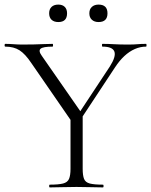

<svg xmlns="http://www.w3.org/2000/svg" viewBox="-25 -816 658 836"><path d="M297 -290 453 -526Q481 -570 473 -591.5Q465 -613 421 -613Q419 -613 419 -619Q419 -625 421 -625Q447 -625 471 -623.5Q495 -622 533 -622Q558 -622 573.5 -623.5Q589 -625 611 -625Q613 -625 613 -619Q613 -613 611 -613Q586 -613 562 -602.5Q538 -592 516.5 -572Q495 -552 476 -523L313 -276ZM298 -271 111 -542Q85 -581 60 -597Q35 -613 -2 -613Q-5 -613 -5 -619Q-5 -625 -2 -625Q15 -625 34.5 -623.5Q54 -622 71 -622Q98 -622 121.5 -622.5Q145 -623 166 -624Q187 -625 204 -625Q206 -625 206 -619Q206 -613 204 -613Q163 -613 152 -604Q141 -595 157 -573L335 -317ZM282 -310 335 -319V-81Q335 -52 341 -37Q347 -22 366 -17Q385 -12 423 -12Q426 -12 426 -6Q426 0 423 0Q400 0 371 -1Q342 -2 308 -2Q275 -2 245 -1Q215 0 192 0Q189 0 189 -6Q189 -12 192 -12Q230 -12 249.5 -17Q269 -22 275.5 -37Q282 -52 282 -81ZM229 -720Q210 -720 199.5 -730Q189 -740 189 -758Q189 -776 199.5 -786Q210 -796 229 -796Q247 -796 257 -786Q267 -776 267 -758Q267 -720 229 -720ZM404 -720Q386 -720 375 -730Q364 -740 364 -758Q364 -776 375 -786Q386 -796 404 -796Q443 -796 443 -758Q443 -720 404 -720Z"/></svg>

Font: Cormorant Garamond Light
Style: Regular
Weight: 300
Designer: Christian Thalmann (Catharsis Fonts)
Foundry: Catharsis Fonts
Version: Version 4.001